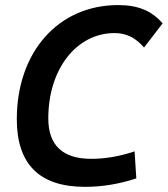

<svg xmlns="http://www.w3.org/2000/svg" viewBox="-20 -723 658 753"><path d="M313 9.8C379.9 9.8 447.3 -1 514.6 -23.4L507.8 -129.4C450.2 -109.9 393.6 -100.1 337.9 -100.1C226.1 -100.1 169.4 -152.8 169.4 -258.8C169.4 -451.7 279.8 -593.3 429.2 -593.3C475.1 -593.3 511.2 -575.7 544.9 -536.6L617.7 -631.3C574.7 -681.2 520.5 -703.1 443.4 -703.1C208.5 -703.1 45.9 -519 45.9 -255.4C45.9 -78.6 135.3 9.8 313 9.8Z"/></svg>

Font: Cascadia Mono PL SemiBold
Style: Italic
Weight: 600
Italic angle: -10°
Monospace: yes
Designer: Aaron Bell
Foundry: Saja Typeworks
Version: Version 2404.023